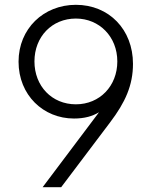

<svg xmlns="http://www.w3.org/2000/svg" viewBox="-20 -777 632 797"><path d="M234 0 437 -269C500 -352 532 -423 532 -512C532 -654 433 -757 295 -757C161 -757 57 -658 57 -521C57 -382 160 -285 287 -285C307 -285 327 -287 346 -292C361 -296 376 -302 391 -311L157 0ZM295 -344C195 -344 123 -420 123 -522C123 -625 196 -700 295 -700C392 -700 467 -625 467 -522C467 -420 394 -344 295 -344Z"/></svg>

Font: Plus Jakarta Sans Light
Style: Regular
Weight: 300
Designer: Gumpita Rahayu
Foundry: Tokotype
Version: Version 2.071;gftools[0.9.30]